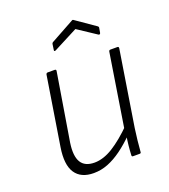

<svg xmlns="http://www.w3.org/2000/svg" viewBox="-126 -757 756 859"><g transform="rotate(-20 252.0 -328.0)"><path d="M174 11Q113 11 86.5 -29Q60 -69 73 -150L125 -476Q127 -483 133 -483H166Q174 -483 173 -476L120 -153Q111 -92 129 -62Q147 -32 193 -32Q235 -32 281 -60.5Q327 -89 382 -144L376 -98Q342 -64 308.5 -39.5Q275 -15 242 -2Q209 11 174 11ZM364 0Q358 0 358 -6Q359 -29 361.5 -53Q364 -77 368 -100V-122L424 -476Q425 -483 432 -483H465Q472 -483 471 -475L414 -116Q410 -89 407 -60.5Q404 -32 402 -6Q402 0 395 0ZM200 -563Q197 -562 194.5 -562.5Q192 -563 193 -567L197 -595Q198 -601 205 -604L314 -664Q318 -667 322 -664L413 -601Q419 -597 418 -592L414 -569Q412 -561 405 -564L316 -623Z"/></g></svg>

Font: Sofia Sans Semi Condensed Light
Style: Italic
Weight: 300
Italic angle: -9°
Version: Version 4.100